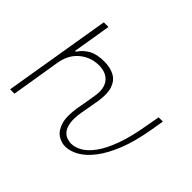

<svg xmlns="http://www.w3.org/2000/svg" viewBox="-154 -973 1229 1229"><g transform="rotate(45 460.5 -358.5)"><path d="M41.5 0 162.3 -727.3H204.5L161.6 -467.7H168.7Q193.9 -506.7 234.7 -529.7Q275.6 -552.6 342 -552.6Q396.7 -552.6 434.7 -532.1Q472.7 -511.7 488.6 -466.4Q504.6 -421.2 492.9 -346.6L480.1 -272.7L470.2 -218.8Q459.9 -157 466.3 -119.5Q472.7 -82 489 -62.7Q505.3 -43.3 525.6 -36.6Q545.8 -29.8 562.9 -29.8Q596.9 -29.8 634.2 -50.6Q671.5 -71.4 707.6 -120.4Q743.6 -169.4 774.3 -253.2Q805 -337 825.6 -463.1L840.6 -545.5H878.9L865.1 -463.1Q843.4 -333.1 807.2 -242.7Q771 -152.3 727.3 -96.6Q683.6 -40.8 637.6 -15.4Q591.6 9.9 550.1 9.9Q512.4 9.9 480.1 -11.9Q447.8 -33.7 432.5 -84Q417.3 -134.2 430.8 -218.8L440.7 -272.7L454.2 -355.1Q466.6 -429.3 434.3 -470.2Q402 -511 335.2 -511.4Q262.4 -511 206.7 -465.7Q150.9 -420.5 136 -336.6L81 0Z"/></g></svg>

Font: Inter Extra Light  BETA
Style: Italic
Weight: 200
Italic angle: 9.39999°
Designer: Rasmus Andersson
Foundry: rsms
Version: Version 3.011;git-f93a4a705